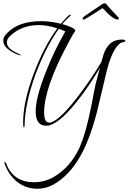

<svg xmlns="http://www.w3.org/2000/svg" viewBox="-34 -727 790 1179"><path d="M195 432Q125 432 69 388Q44 367 25 339.5Q6 312 -6 277Q-7 276 -7 272Q-7 267 -4 267Q-2 267 3 275Q8 288 13 298.5Q18 309 23 316Q72 392 174 392Q238 392 292 362Q397 303 455 178Q473 137 490.5 77Q508 17 524 -64Q532 -100 541.5 -154Q551 -208 571 -279L580 -311Q544 -251 508.5 -198.5Q473 -146 436 -101Q320 45 249 45Q185 45 185 -44Q185 -129 251 -294Q277 -360 306.5 -420Q336 -480 367 -534Q357 -539 347 -542.5Q337 -546 327 -550Q287 -494 250.5 -422.5Q214 -351 182 -265Q117 -82 117 46Q117 55 112 55Q108 55 108 26Q108 -103 174 -277Q236 -442 318 -553Q258 -573 204 -573Q98 -573 27 -505Q8 -487 8 -468Q8 -444 30 -426Q37 -420 47.5 -413.5Q58 -407 72 -401Q95 -390 95 -388Q95 -387 93 -387Q87 -387 66 -395Q-14 -431 -14 -478Q-14 -501 10 -524Q80 -597 218 -597Q248 -597 278.5 -593Q309 -589 340 -581Q387 -637 397 -637Q401 -637 401 -634Q399 -630 397 -629Q381 -614 369 -602Q357 -590 349 -579Q428 -556 428 -539L427 -536Q425 -532 421.5 -526.5Q418 -521 413 -514Q406 -501 397.5 -486.5Q389 -472 381 -455Q237 -187 237 -36Q237 26 268 26Q316 26 423 -107Q456 -148 487.5 -192.5Q519 -237 550 -284Q565 -307 589 -347Q590 -351 591.5 -357.5Q593 -364 596 -373Q607 -414 624 -438Q641 -462 661 -472Q685 -484 715 -484Q736 -484 736 -477Q736 -473 730 -470Q726 -470 721 -468Q716 -466 708 -464Q653 -429 616 -269Q589 -154 574 -92Q559 -30 557 -22Q515 132 462 227Q393 351 293 407Q247 432 195 432ZM478 -607Q473 -607 473 -612Q473 -618 484 -627Q495 -635 517 -649.5Q539 -664 560.5 -679Q582 -694 591 -700Q599 -705 606.5 -706.5Q614 -708 620 -700Q646 -669 677 -637Q696 -618 696 -614Q696 -607 688 -607Q676 -607 656 -621Q640 -632 626.5 -646Q613 -660 596 -677Q546 -646 516 -626.5Q486 -607 478 -607Z"/></svg>

Font: Ruthie
Style: Regular
Weight: 400
Designer: Robert E. Leuschke
Foundry: Robert E. Leuschke
Version: Version 1.012